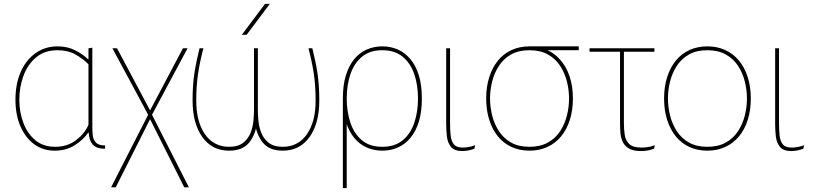

<svg xmlns="http://www.w3.org/2000/svg" viewBox="-20 -770 4213 994"><path d="M263 10Q203 10 157.5 -23Q112 -56 86 -115.5Q60 -175 60 -254Q60 -335 87 -397Q114 -459 163.5 -494.5Q213 -530 278 -530Q330 -530 370.5 -509Q411 -488 436 -463H438V-520L458 -523V-113Q458 -90 460.5 -68Q463 -46 477 -31.5Q491 -17 524 -17V0Q498 0 481.5 -7Q465 -14 456.5 -26Q448 -38 444 -53Q440 -68 439 -84H437Q412 -47 367.5 -18.5Q323 10 263 10ZM265 -10Q329 -10 374 -44.5Q419 -79 438 -124V-437Q410 -466 370.5 -488Q331 -510 278 -510Q211 -510 167 -473Q123 -436 101.5 -377.5Q80 -319 80 -254Q80 -190 101 -134Q122 -78 163 -44Q204 -10 265 -10Z M555 200 747 -176 562 -520H586L761 -191H753L927 -520H951L767 -176L958 200H934L753 -161H761L579 200Z M1166 10Q1078 10 1027.5 -60.5Q977 -131 977 -250Q977 -330 986.5 -391.5Q996 -453 1013 -520H1033Q1015 -452 1005.5 -389Q996 -326 996 -250Q996 -139 1041.5 -74.5Q1087 -10 1166 -10Q1214 -10 1240.5 -32Q1267 -54 1278.5 -85.5Q1290 -117 1292.5 -149Q1295 -181 1295 -200V-520H1315V-200Q1315 -181 1317.5 -149Q1320 -117 1331.5 -85.5Q1343 -54 1369.5 -32Q1396 -10 1444 -10Q1523 -10 1568.5 -74.5Q1614 -139 1614 -250Q1614 -326 1604.5 -389Q1595 -452 1577 -520H1597Q1614 -453 1623.5 -391.5Q1633 -330 1633 -250Q1633 -131 1582.5 -60.5Q1532 10 1444 10Q1374 10 1340.5 -32Q1307 -74 1299 -138H1311Q1304 -74 1270 -32Q1236 10 1166 10ZM1232 -590 1352 -750H1377L1257 -590Z M1959 10Q1916 10 1878.5 -6.5Q1841 -23 1813.5 -56.5Q1786 -90 1770.5 -140.5Q1755 -191 1755 -260Q1755 -329 1770.5 -379.5Q1786 -430 1813.5 -463.5Q1841 -497 1878.5 -513.5Q1916 -530 1959 -530Q2003 -530 2040 -513.5Q2077 -497 2105 -463.5Q2133 -430 2148.5 -379.5Q2164 -329 2164 -260Q2164 -191 2148.5 -140.5Q2133 -90 2105 -56.5Q2077 -23 2040 -6.5Q2003 10 1959 10ZM1755 204V-260H1775V204ZM1959 -10Q2024 -10 2065 -44Q2106 -78 2125 -135Q2144 -192 2144 -260Q2144 -329 2125 -385.5Q2106 -442 2065 -476Q2024 -510 1959 -510Q1894 -510 1853.5 -476Q1813 -442 1794 -385.5Q1775 -329 1775 -260Q1775 -192 1794 -135Q1813 -78 1853.5 -44Q1894 -10 1959 -10Z M2436 0Q2417 7 2401.5 9.5Q2386 12 2373 12Q2332 12 2314.5 -10Q2297 -32 2293.5 -64.5Q2290 -97 2290 -128V-520H2310V-133Q2310 -98 2313 -69Q2316 -40 2329.5 -23Q2343 -6 2376 -6Q2387 -6 2404 -8.5Q2421 -11 2440 -18Z M2721 10Q2670 10 2628.5 -9Q2587 -28 2558 -63.5Q2529 -99 2513 -149Q2497 -199 2497 -260Q2497 -321 2513 -371Q2529 -421 2558 -456.5Q2587 -492 2628.5 -511Q2670 -530 2721 -530Q2770 -530 2810 -512.5Q2850 -495 2879 -462Q2911 -427 2928.5 -375.5Q2946 -324 2946 -260Q2946 -199 2930 -149Q2914 -99 2884.5 -63.5Q2855 -28 2813.5 -9Q2772 10 2721 10ZM2721 -10Q2777 -10 2816.5 -32Q2856 -54 2880 -91Q2904 -128 2915 -172Q2926 -216 2926 -260Q2926 -304 2915 -348Q2904 -392 2880 -429Q2856 -466 2816.5 -488Q2777 -510 2721 -510Q2665 -510 2626 -488Q2587 -466 2563 -429Q2539 -392 2528 -348Q2517 -304 2517 -260Q2517 -216 2528 -172Q2539 -128 2563 -91Q2587 -54 2626 -32Q2665 -10 2721 -10ZM2721 -510V-530H2976V-510Z M3298 12Q3258 12 3235.5 -1.5Q3213 -15 3203.5 -36.5Q3194 -58 3192 -82.5Q3190 -107 3190 -129V-520H3210V-134Q3210 -103 3214 -73.5Q3218 -44 3237 -25Q3256 -6 3302 -6Q3316 -6 3333.5 -8.5Q3351 -11 3370 -18L3366 0Q3347 7 3330.5 9.5Q3314 12 3298 12ZM3032 -502V-520H3368V-502Z M3642 10Q3591 10 3549.5 -9Q3508 -28 3479 -63.5Q3450 -99 3434 -149Q3418 -199 3418 -260Q3418 -321 3434 -371Q3450 -421 3479 -456.5Q3508 -492 3549.5 -511Q3591 -530 3642 -530Q3693 -530 3734.5 -511Q3776 -492 3805.5 -456.5Q3835 -421 3851 -371Q3867 -321 3867 -260Q3867 -199 3851 -149Q3835 -99 3805.5 -63.5Q3776 -28 3734.5 -9Q3693 10 3642 10ZM3642 -10Q3698 -10 3737.5 -32Q3777 -54 3801 -91Q3825 -128 3836 -172Q3847 -216 3847 -260Q3847 -304 3836 -348Q3825 -392 3801 -429Q3777 -466 3737.5 -488Q3698 -510 3642 -510Q3586 -510 3547 -488Q3508 -466 3484 -429Q3460 -392 3449 -348Q3438 -304 3438 -260Q3438 -216 3449 -172Q3460 -128 3484 -91Q3508 -54 3547 -32Q3586 -10 3642 -10Z M4139 0Q4120 7 4104.5 9.5Q4089 12 4076 12Q4035 12 4017.5 -10Q4000 -32 3996.5 -64.5Q3993 -97 3993 -128V-520H4013V-133Q4013 -98 4016 -69Q4019 -40 4032.5 -23Q4046 -6 4079 -6Q4090 -6 4107 -8.5Q4124 -11 4143 -18Z"/></svg>

Font: Murecho Thin
Style: Regular
Weight: 100
Designer: Neil Summerour
Foundry: Positype
Version: Version 1.010